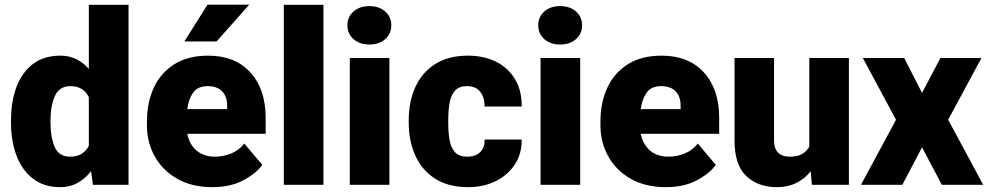

<svg xmlns="http://www.w3.org/2000/svg" viewBox="-20 -770 4117 800"><path d="M25.9 -257.8V-268.1Q25.9 -348.6 49.3 -409.4Q72.8 -470.2 118.4 -504.2Q164.1 -538.1 231.4 -538.1Q268.6 -538.1 298.1 -523.4Q327.6 -508.8 350.1 -482.9V-750H515.6V0H367.2L359.4 -56.6Q335.4 -25.9 303.7 -8.1Q272 9.8 230.5 9.8Q163.6 9.8 117.9 -25.1Q72.3 -60.1 49.1 -120.6Q25.9 -181.2 25.9 -257.8ZM190.4 -268.1V-257.8Q190.4 -198.7 207.8 -158Q225.1 -117.2 272.5 -117.2Q327.1 -117.2 350.1 -162.6V-365.2Q328.1 -411.1 273.4 -411.1Q227.5 -411.1 209 -370.4Q190.4 -329.6 190.4 -268.1Z M864.7 9.8Q778.8 9.8 717.8 -25.4Q656.7 -60.5 624.5 -118.9Q592.3 -177.2 592.3 -246.6V-265.1Q592.3 -342.3 620.6 -404.1Q648.9 -465.8 705.8 -502Q762.7 -538.1 847.2 -538.1Q959.5 -538.1 1023.2 -468.3Q1086.9 -398.4 1086.9 -279.3V-212.4H760.3Q769 -168.5 798.8 -142.8Q828.6 -117.2 875.5 -117.2Q909.2 -117.2 941.9 -129.9Q974.6 -142.6 998 -171.9L1072.8 -83Q1048.3 -48.3 994.6 -19.3Q940.9 9.8 864.7 9.8ZM845.7 -411.1Q803.7 -411.1 784.7 -384Q765.6 -356.9 760.3 -315.4H926.3V-328.1Q926.8 -367.2 905.8 -389.2Q884.8 -411.1 845.7 -411.1ZM748 -597.2 844.7 -750.5H1018.6L882.3 -597.2Z M1327.6 -750V0H1162.6V-750Z M1427.7 -664.6Q1427.7 -699.7 1453.1 -722.2Q1478.5 -744.6 1519 -744.6Q1559.6 -744.6 1585 -722.2Q1610.4 -699.7 1610.4 -664.6Q1610.4 -629.4 1585 -606.9Q1559.6 -584.5 1519 -584.5Q1478.5 -584.5 1453.1 -606.9Q1427.7 -629.4 1427.7 -664.6ZM1602.5 -528.3V0H1437.5V-528.3Z M1926.8 -117.2Q1961.4 -117.2 1980.7 -136Q2000 -154.8 1999 -188.5H2153.8Q2154.3 -128.9 2124.8 -84.2Q2095.2 -39.6 2044.7 -14.9Q1994.1 9.8 1930.7 9.8Q1848.1 9.8 1793.2 -25.4Q1738.3 -60.5 1710.7 -121.3Q1683.1 -182.1 1683.1 -258.3V-269.5Q1683.1 -346.2 1710.4 -406.7Q1737.8 -467.3 1792.7 -502.7Q1847.7 -538.1 1929.7 -538.1Q1995.6 -538.1 2046.1 -513.2Q2096.7 -488.3 2125.5 -440.9Q2154.3 -393.6 2153.8 -326.2H1999Q2000 -361.8 1981.7 -386.5Q1963.4 -411.1 1925.8 -411.1Q1892.1 -411.1 1875.2 -391.6Q1858.4 -372.1 1853 -339.8Q1847.7 -307.6 1847.7 -269.5V-258.3Q1847.7 -219.2 1853 -187.3Q1858.4 -155.3 1875.5 -136.2Q1892.6 -117.2 1926.8 -117.2Z M2222.7 -664.6Q2222.7 -699.7 2248 -722.2Q2273.4 -744.6 2314 -744.6Q2354.5 -744.6 2379.9 -722.2Q2405.3 -699.7 2405.3 -664.6Q2405.3 -629.4 2379.9 -606.9Q2354.5 -584.5 2314 -584.5Q2273.4 -584.5 2248 -606.9Q2222.7 -629.4 2222.7 -664.6ZM2397.5 -528.3V0H2232.4V-528.3Z M2754.4 9.8Q2668.5 9.8 2607.4 -25.4Q2546.4 -60.5 2514.2 -118.9Q2481.9 -177.2 2481.9 -246.6V-265.1Q2481.9 -342.3 2510.3 -404.1Q2538.6 -465.8 2595.5 -502Q2652.3 -538.1 2736.8 -538.1Q2849.1 -538.1 2912.8 -468.3Q2976.6 -398.4 2976.6 -279.3V-212.4H2649.9Q2658.7 -168.5 2688.5 -142.8Q2718.3 -117.2 2765.1 -117.2Q2798.8 -117.2 2831.5 -129.9Q2864.3 -142.6 2887.7 -171.9L2962.4 -83Q2938 -48.3 2884.3 -19.3Q2830.6 9.8 2754.4 9.8ZM2735.4 -411.1Q2693.4 -411.1 2674.3 -384Q2655.3 -356.9 2649.9 -315.4H2815.9V-328.1Q2816.4 -367.2 2795.4 -389.2Q2774.4 -411.1 2735.4 -411.1Z M3362.8 0 3357.9 -56.6Q3333.5 -25.4 3298.1 -7.8Q3262.7 9.8 3217.3 9.8Q3139.2 9.8 3089.8 -36.1Q3040.5 -82 3040.5 -186.5V-528.3H3205.1V-185.5Q3205.1 -117.2 3271.5 -117.2Q3302.2 -117.2 3321.8 -128.2Q3341.3 -139.2 3352.1 -158.7V-528.3H3517.1V0Z M3747.6 -528.3 3821.8 -382.8 3898.4 -528.3H4069.3L3930.7 -271L4076.7 0H3904.3L3821.8 -156.2L3739.7 0H3567.4L3713.4 -271L3575.2 -528.3Z"/></svg>

Font: Vazirmatn RD Black
Style: Regular
Weight: 900
Designer: Saber Rastikerdar
Foundry: Saber Rastikerdar
Version: Version 32.102